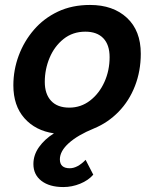

<svg xmlns="http://www.w3.org/2000/svg" viewBox="-20 -533 625 776"><path d="M236 223Q180 223 147.5 198Q115 173 115 130Q115 93 138 61Q161 29 198 6Q123 -5 78.5 -55.5Q34 -106 34 -188Q34 -250 55.5 -308Q77 -366 117 -412.5Q157 -459 214 -486Q271 -513 344 -513Q437 -513 493 -461Q549 -409 549 -316Q549 -246 525.5 -185.5Q502 -125 459 -81Q416 -37 360 -14Q294 13 258 45.5Q222 78 222 111Q222 147 262 147Q293 147 326 113L357 173Q337 196 304 209.5Q271 223 236 223ZM260 -98Q307 -98 344 -126.5Q381 -155 402 -201.5Q423 -248 423 -302Q423 -352 397.5 -378.5Q372 -405 325 -405Q274 -405 237 -375.5Q200 -346 180.5 -299.5Q161 -253 161 -202Q161 -153 186.5 -125.5Q212 -98 260 -98Z"/></svg>

Font: Livvic SemiBold
Style: Italic
Weight: 600
Italic angle: -10°
Designer: Jacques Le Bailly, Baron von Fonthausen
Version: Version 1.001; ttfautohint (v1.8.2)